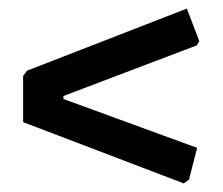

<svg xmlns="http://www.w3.org/2000/svg" viewBox="-20 -491 520 448"><path d="M416 -471 445 -395 439 -385 128 -267V-260L440 -146L421 -72L409 -63L34 -206V-314L43 -326Z"/></svg>

Font: Alegreya Sans
Style: Bold
Weight: 700
Designer: Juan Pablo del Peral
Foundry: Huerta Tipografica
Version: Version 2.007